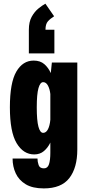

<svg xmlns="http://www.w3.org/2000/svg" viewBox="-20 -848 490 1068"><path d="M170.5 11Q110 11 72.5 -51.5Q35 -114 35 -251Q35 -388 70.8 -449.5Q106.5 -511 167.5 -511Q204 -511 226.8 -491Q249.5 -471 262.5 -441.5L268.5 -500H410V-16Q410 85.5 365.5 142.8Q321 200 223.5 200Q161 200 123 177Q85 154 67.5 116.2Q50 78.5 50 34H188.5Q188.5 51.5 194.8 70Q201 88.5 224.5 88.5Q245 88.5 252.5 65.5Q260 42.5 260 1.5V-55Q246.5 -26.5 224.5 -7.8Q202.5 11 170.5 11ZM184.5 -251Q184.5 -177.5 193.8 -143.2Q203 -109 220 -109Q236.5 -109 246.8 -129Q257 -149 260 -182V-325Q257 -352.5 246.8 -371.8Q236.5 -391 220 -391Q203.5 -391 194 -357.8Q184.5 -324.5 184.5 -251ZM282.5 -682.5V-551H140.5V-682.5Q140.5 -726 156.2 -754.5Q172 -783 193.5 -800.5Q215 -818 232.5 -827.5L281 -757.5Q259.5 -744 246.2 -729Q233 -714 233 -682.5Z"/></svg>

Font: Trispace Condensed
Style: Bold
Weight: 700
Width: 3
Designer: Tyler Finck
Foundry: Etcetera Type Company
Version: Version 1.210; ttfautohint (v1.8.3)